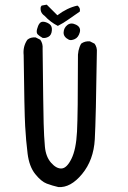

<svg xmlns="http://www.w3.org/2000/svg" viewBox="-20 -797 540 812"><path d="M226.6 -5.9Q201.2 -11.7 177.7 -20.5Q154.3 -29.3 128.9 -61Q103.5 -92.8 96.7 -147.5Q89.8 -202.1 86.4 -263.7Q83 -325.2 80.1 -563.5Q76.2 -600.6 95.7 -628.9Q109.4 -640.6 130.9 -638.7L150.4 -628.9Q162.1 -612.3 160.2 -590.8Q163.1 -332 164.6 -275.9Q166 -219.7 169.9 -176.8Q173.8 -133.8 196.3 -108.4Q218.8 -83 240.7 -84.5Q262.7 -85.9 282.2 -125.5Q301.8 -165 305.7 -240.2Q309.6 -315.4 309.6 -547.9Q307.6 -585 323.2 -612.3Q338.9 -624 360.4 -622.1L379.9 -612.3Q391.6 -596.7 389.6 -575.2Q385.7 -295.9 380.9 -208Q376 -120.1 327.1 -61Q278.3 -2 226.6 -5.9ZM271.5 -628.9Q248 -640.6 249 -660.2Q250 -679.7 265.1 -691.4Q280.3 -703.1 301.8 -692.4Q323.2 -681.6 317.4 -660.2Q311.5 -638.7 296.4 -631.8Q281.2 -625 271.5 -628.9ZM160.2 -636.7Q146.5 -644.5 139.6 -651.4Q132.8 -658.2 136.7 -673.8Q140.6 -689.5 147.5 -698.2Q154.3 -707 167.5 -704.6Q180.7 -702.1 190.9 -693.8Q201.2 -685.5 199.2 -667Q197.3 -648.4 185.1 -641.6Q172.9 -634.8 160.2 -636.7ZM224.6 -687.5Q193.4 -703.1 168 -730.5Q148.4 -744.1 152.3 -767.6L156.2 -773.4L177.7 -777.3L222.7 -732.4Q263.7 -763.7 307.6 -773.4Q321.3 -763.7 317.4 -748Q293.9 -732.4 271 -715.8Q248 -699.2 224.6 -687.5Z"/></svg>

Font: NaikaiFont
Style: Regular
Weight: 400
Version: Version 1.67